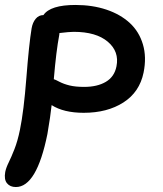

<svg xmlns="http://www.w3.org/2000/svg" viewBox="-51 -462 660 778"><path d="M288.1 -4.9Q207 -4.9 158.2 -36.1Q153.8 6.8 141.1 81.1Q97.7 295.9 13.2 295.9Q-10.3 295.9 -22.7 280.5Q-35.2 265.1 -29.8 234.9Q-26.4 217.8 -15.9 196.5Q-5.4 175.3 7.6 142.3Q20.5 109.4 29.8 64Q45.4 -11.2 55.9 -147Q66.4 -282.7 77.1 -347.2Q81.1 -370.6 93.5 -385.7Q106 -400.9 125 -400.9Q152.8 -441.9 254.9 -441.9Q323.7 -441.9 380.4 -422.9Q437 -403.8 474.9 -368.9Q512.7 -334 528.1 -282.2Q543.5 -230.5 530.8 -168Q514.6 -88.9 449.2 -46.9Q383.8 -4.9 288.1 -4.9ZM189 -319.8Q176.8 -256.3 167 -141.1Q172.9 -139.6 189.9 -130.6Q207 -121.6 231 -115.7Q254.9 -109.9 290 -109.9Q343.3 -109.9 377.9 -130.4Q412.6 -150.9 420.9 -192.9Q433.1 -252.9 385.7 -293Q338.4 -333 248 -333Q230.5 -333 189.9 -328.1Q189.9 -326.7 189.5 -324Q189 -321.3 189 -319.8Z"/></svg>

Font: Shantell Sans Irregular Bouncy
Style: Italic
Weight: 500
Italic angle: -11.31°
Designer: Stephen Nixon, Anya Danilova, Shantell Martin
Foundry: Arrow Type
Version: Version 1.006;[9816181b4]